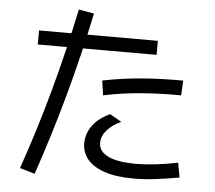

<svg xmlns="http://www.w3.org/2000/svg" viewBox="-58 -878 1115 995"><g transform="rotate(5 500.0 -380.0)"><path d="M158 54 80 31Q152 -176 209.5 -386.5Q267 -597 312 -814L392 -800Q301 -363 158 54ZM672 34Q577 34 516.5 12.5Q456 -9 428 -45Q400 -81 400 -127Q400 -151 410 -180Q420 -209 447 -237.5Q474 -266 521 -288L582 -253Q537 -233 509.5 -202Q482 -171 482 -136Q482 -104 506.5 -83Q531 -62 574.5 -52.5Q618 -43 675 -43Q721 -43 775.5 -49Q830 -55 894 -68L908 8Q841 20 782.5 27Q724 34 672 34ZM116 -615V-688H734V-615ZM476 -382 465 -458Q569 -479 673.5 -487Q778 -495 883 -494L879 -417Q778 -418 677.5 -410.5Q577 -403 476 -382Z"/></g></svg>

Font: Murecho Thin
Style: Regular
Weight: 400
Version: Version 1.010